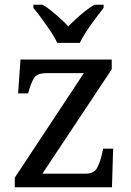

<svg xmlns="http://www.w3.org/2000/svg" viewBox="-20 -786 551 806"><path d="M42 0V-40L332 -479H176Q136 -479 123 -458.5Q110 -438 99 -398L98 -394H56L66 -536H449V-495L158 -57H340Q375 -57 388 -82Q401 -107 408 -139L413 -162H455L450 0ZM220 -606Q210 -629 192 -655.5Q174 -682 155 -708Q136 -734 120 -753V-766H159Q178 -755 197 -739.5Q216 -724 234 -707.5Q252 -691 267 -675Q282 -691 300 -707.5Q318 -724 337.5 -739.5Q357 -755 376 -766H415V-753Q400 -734 380.5 -708Q361 -682 343.5 -655.5Q326 -629 315 -606Z"/></svg>

Font: Noto Serif Bengali
Style: Regular
Weight: 400
Designer: Juan Bruce, Universal Thirst, Indian Type Foundry and the Monotype Design Team.
Foundry: Monotype Imaging Inc.
Version: Version 2.003